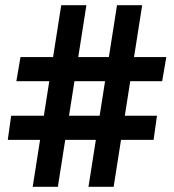

<svg xmlns="http://www.w3.org/2000/svg" viewBox="-20 -720 671 740"><path d="M321 0 431 -700H528L418 0ZM10 -181 23 -274H585L572 -181ZM106 0 216 -700H313L203 0ZM43 -407 59 -500H621L605 -407Z"/></svg>

Font: Figtree
Style: Bold
Weight: 700
Designer: Erik Kennedy
Foundry: Erik Kennedy
Version: Version 2.001;gftools[0.9.30]